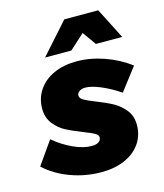

<svg xmlns="http://www.w3.org/2000/svg" viewBox="-136 -852 805 945"><g transform="rotate(-15 266.5 -379.0)"><path d="M-21 -97 61 -214Q108 -175 158.5 -152Q209 -129 251 -129Q274 -129 286.5 -137.5Q299 -146 299 -161Q299 -173 282 -182.5Q265 -192 228 -206Q177 -226 144.5 -243Q112 -260 87 -291.5Q62 -323 62 -369Q62 -422 90 -463.5Q118 -505 168.5 -528Q219 -551 285 -551Q354 -551 424.5 -526.5Q495 -502 554 -458L466 -343Q417 -376 370.5 -395.5Q324 -415 293 -415Q275 -415 263 -406.5Q251 -398 251 -385Q251 -372 268.5 -361.5Q286 -351 325 -336Q376 -316 409 -298Q442 -280 467 -249Q492 -218 492 -172Q492 -119 463.5 -78Q435 -37 383.5 -14.5Q332 8 265 8Q184 8 108.5 -19.5Q33 -47 -21 -97ZM534 -609H400L351 -678L275 -609H141L281 -766H454Z"/></g></svg>

Font: Gontserrat ExtraBold
Style: Italic
Weight: 800
Italic angle: -11.3°
Designer: Julieta Ulanovsky
Foundry: Julieta Ulanovsky
Version: Version 6.001